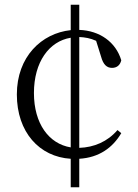

<svg xmlns="http://www.w3.org/2000/svg" viewBox="-20 -737 581 809"><path d="M314 52V-68C398 -73 455 -115 491 -176L475 -189C433 -140 376 -116 314 -114V-581C338 -580 361 -576 385 -565L406 -498C415 -465 430 -451 452 -451C472 -451 486 -462 491 -483C468 -560 400 -608 314 -611V-717H278V-610C155 -597 51 -498 51 -339C51 -180 146 -76 278 -68V52ZM278 -116C186 -131 123 -216 123 -345C123 -476 187 -563 278 -578Z"/></svg>

Font: Noto Serif KR Light
Style: Regular
Weight: 300
Designer: Ryoko NISHIZUKA 西塚涼子 (kana & ideographs); Frank Grießhammer (Latin, Greek & Cyrillic); Wenlong ZHANG 张文龙 (bopomofo); San
Foundry: Adobe
Version: Version 2.001;hotconv 1.1.0;makeotfexe 2.6.0